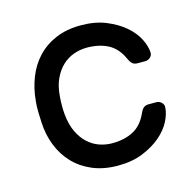

<svg xmlns="http://www.w3.org/2000/svg" viewBox="-85 -617 725 714"><g transform="rotate(-15 277.5 -260.0)"><path d="M142 -225Q146 -185 159.5 -157Q173 -129 192.5 -111Q212 -93 236 -84.5Q260 -76 285 -76Q333 -76 367 -94Q401 -112 420 -154Q427 -170 434.5 -175.5Q442 -181 453 -181H483Q494 -181 502.5 -173Q511 -165 510 -154Q509 -130 494.5 -101.5Q480 -73 451.5 -48.5Q423 -24 381.5 -7Q340 10 285 10Q230 10 187.5 -8Q145 -26 115.5 -57Q86 -88 69.5 -130Q53 -172 51 -220Q50 -236 49.5 -259.5Q49 -283 51 -300Q55 -348 71.5 -390Q88 -432 117 -463Q146 -494 188 -512Q230 -530 285 -530Q340 -530 381.5 -513Q423 -496 451.5 -471.5Q480 -447 494.5 -418.5Q509 -390 510 -366Q511 -355 502.5 -347Q494 -339 483 -339H453Q442 -339 434.5 -344.5Q427 -350 420 -366Q401 -408 367 -426Q333 -444 285 -444Q260 -444 235.5 -435.5Q211 -427 191.5 -409Q172 -391 158.5 -363Q145 -335 142 -295Q139 -258 142 -225Z"/></g></svg>

Font: Rubik
Style: Regular
Weight: 400
Designer: Hubert & Fischer
Foundry: Hubert & Fischer
Version: Version 1.002; ttfautohint (v1.6)